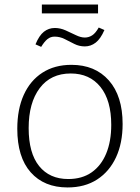

<svg xmlns="http://www.w3.org/2000/svg" viewBox="-20 -817 615 844"><path d="M294 -532Q398 -532 458.5 -463.5Q519 -395 519 -272Q519 -188 490 -125.5Q461 -63 407 -28Q353 7 277 7Q174 7 115 -59.5Q56 -126 56 -251Q56 -337 84.5 -400Q113 -463 166.5 -497.5Q220 -532 294 -532ZM291 -494Q203 -494 154.5 -429.5Q106 -365 106 -254Q106 -144 152 -87Q198 -30 280 -30Q341 -30 383 -59.5Q425 -89 447 -142.5Q469 -196 469 -268Q469 -376 421.5 -435Q374 -494 291 -494ZM161 -611 136 -622Q152 -661 173 -677.5Q194 -694 221 -694Q245 -694 268.5 -683.5Q292 -673 313.5 -662.5Q335 -652 353 -652Q370 -652 385 -661.5Q400 -671 414 -696L439 -685Q422 -646 400.5 -629.5Q379 -613 353 -613Q328 -613 306.5 -624Q285 -635 264 -645.5Q243 -656 220 -656Q202 -656 188.5 -645Q175 -634 161 -611ZM411 -797V-758H164V-797Z"/></svg>

Font: Bitter Thin Light
Style: Regular
Weight: 300
Version: Version 2.002